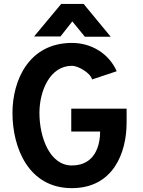

<svg xmlns="http://www.w3.org/2000/svg" viewBox="-20 -951 734 984"><path d="M547.4 -762.7 408.7 -930.7H293.5L154.8 -764.2H290L350.6 -841.3L415 -762.7ZM348.1 13.2C559.6 13.2 628.9 -166.5 628.9 -322.8V-394H345.2V-276.9H493.2C493.2 -209 468.8 -103 348.1 -103C234.4 -103 182.1 -248 182.1 -372.1C182.1 -482.9 234.4 -613.8 349.1 -613.8C377.9 -613.8 441.9 -580.1 452.1 -543.9L578.1 -585.9C538.1 -676.8 448.2 -731 349.1 -731C126 -731 43.9 -537.1 43.9 -372.1C43.9 -193.8 126 13.2 348.1 13.2Z"/></svg>

Font: Tuffy
Style: Bold
Weight: 700
Designer: Thatcher Ulrich, Karoly Barta, Michael Everson
Version: Version 001.270